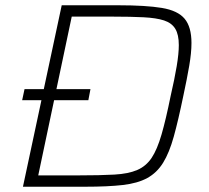

<svg xmlns="http://www.w3.org/2000/svg" viewBox="-20 -708 791 728"><path d="M64 -328 73 -370H323L315 -328ZM67 0 214 -688H429Q533 -688 593.5 -678Q654 -668 680 -637Q706 -606 706 -545Q706 -508 697.5 -458.5Q689 -409 675 -344Q656 -252 639 -190.5Q622 -129 598.5 -91Q575 -53 538.5 -33Q502 -13 445.5 -6.5Q389 0 303 0ZM125 -43H278Q360 -43 413.5 -46Q467 -49 500.5 -63.5Q534 -78 555 -109.5Q576 -141 592.5 -198Q609 -255 627 -344Q642 -409 650 -457Q658 -505 658 -537Q658 -577 644.5 -599Q631 -621 602 -630.5Q573 -640 524.5 -642.5Q476 -645 406 -645H252Z"/></svg>

Font: Saira SemiExpanded ExtraLight
Style: Italic
Weight: 250
Width: 6
Italic angle: -12°
Designer: Hector Gatti with collaboration of the Omnibus-Type team
Foundry: Omnibus-Type
Version: Version 1.101